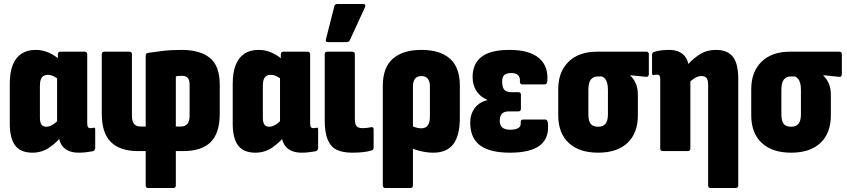

<svg xmlns="http://www.w3.org/2000/svg" viewBox="-20 -757 4244 962"><path d="M143 8Q84 8 56.5 -27.5Q29 -63 29 -138V-337Q29 -393 43.5 -430.5Q58 -468 87 -487.5Q116 -507 159 -507Q194 -507 226 -492.5Q258 -478 283 -454L278 -356Q263 -368 248.5 -375Q234 -382 221 -382Q207 -382 198 -376.5Q189 -371 184.5 -359Q180 -347 180 -327V-169Q180 -144 187.5 -133Q195 -122 212 -122Q227 -122 243.5 -132Q260 -142 278 -161L296 -84Q268 -46 229 -19Q190 8 143 8ZM375 8Q325 8 299 -18Q273 -44 273 -94V-111L266 -128V-413L270 -445V-485Q270 -498 283 -498H403Q417 -498 417 -485V-142Q417 -126 420.5 -120.5Q424 -115 433 -115Q439 -115 442 -115.5Q445 -116 449 -117Q457 -119 457 -109V-15Q457 -3 444 1Q427 4 409.5 6Q392 8 375 8Z M722 185Q710 185 710 172V0H671Q582 0 536 -45Q490 -90 490 -187V-485Q490 -498 503 -498H628Q641 -498 641 -485V-177Q641 -150 651.5 -136.5Q662 -123 685 -123H710V-478Q710 -491 722 -492Q748 -496 791.5 -501.5Q835 -507 890 -507Q982 -507 1031.5 -467Q1081 -427 1081 -333V-187Q1081 -90 1035.5 -45Q990 0 899 0H861V172Q861 185 848 185ZM861 -123H885Q908 -123 919 -136.5Q930 -150 930 -177V-333Q930 -356 921 -366.5Q912 -377 892 -377Q884 -377 876 -376.5Q868 -376 861 -374Z M1260 8Q1201 8 1173.5 -27.5Q1146 -63 1146 -138V-337Q1146 -393 1160.5 -430.5Q1175 -468 1204 -487.5Q1233 -507 1276 -507Q1311 -507 1343 -492.5Q1375 -478 1400 -454L1395 -356Q1380 -368 1365.5 -375Q1351 -382 1338 -382Q1324 -382 1315 -376.5Q1306 -371 1301.5 -359Q1297 -347 1297 -327V-169Q1297 -144 1304.5 -133Q1312 -122 1329 -122Q1344 -122 1360.5 -132Q1377 -142 1395 -161L1413 -84Q1385 -46 1346 -19Q1307 8 1260 8ZM1492 8Q1442 8 1416 -18Q1390 -44 1390 -94V-111L1383 -128V-413L1387 -445V-485Q1387 -498 1400 -498H1520Q1534 -498 1534 -485V-142Q1534 -126 1537.5 -120.5Q1541 -115 1550 -115Q1556 -115 1559 -115.5Q1562 -116 1566 -117Q1574 -119 1574 -109V-15Q1574 -3 1561 1Q1544 4 1526.5 6Q1509 8 1492 8Z M1745 8Q1699 8 1668.5 -6Q1638 -20 1622.5 -55.5Q1607 -91 1607 -155V-485Q1607 -498 1620 -498H1745Q1758 -498 1758 -485V-162Q1758 -135 1766.5 -125Q1775 -115 1796 -115Q1809 -115 1820.5 -116.5Q1832 -118 1842 -120Q1852 -121 1852 -108V-18Q1852 -5 1841 -3Q1825 2 1801.5 5Q1778 8 1745 8ZM1623 -546Q1609 -546 1613 -560L1655 -725Q1656 -732 1660.5 -734.5Q1665 -737 1671 -737H1799Q1816 -737 1808 -719L1733 -556Q1729 -546 1716 -546Z M1911 185Q1898 185 1898 172V-327Q1898 -419 1948.5 -463Q1999 -507 2091 -507Q2185 -507 2234.5 -463Q2284 -419 2284 -328V-167Q2284 -78 2251.5 -35Q2219 8 2150 8Q2122 8 2089 0.5Q2056 -7 2032 -20L2031 -132Q2045 -124 2061 -119Q2077 -114 2090 -114Q2112 -114 2123 -128Q2134 -142 2134 -173V-324Q2134 -350 2123 -363Q2112 -376 2091 -376Q2071 -376 2060 -363Q2049 -350 2049 -324V172Q2049 185 2036 185Z M2535 8Q2435 8 2385.5 -28.5Q2336 -65 2336 -143Q2336 -184 2358 -214.5Q2380 -245 2421 -255V-257Q2387 -271 2367.5 -300.5Q2348 -330 2348 -371Q2348 -438 2393 -472.5Q2438 -507 2533 -507Q2632 -507 2680.5 -466Q2729 -425 2722 -349Q2720 -334 2709 -334H2598Q2585 -334 2585 -348Q2587 -368 2576.5 -379.5Q2566 -391 2542 -391Q2516 -391 2506 -380.5Q2496 -370 2496 -348Q2496 -320 2506.5 -307.5Q2517 -295 2543 -295H2578Q2590 -295 2590 -282V-213Q2590 -199 2578 -199H2531Q2506 -199 2495 -187.5Q2484 -176 2484 -151Q2484 -129 2497 -118Q2510 -107 2537 -107Q2563 -107 2577 -115.5Q2591 -124 2589 -144Q2588 -158 2601 -158H2713Q2723 -158 2725 -141Q2733 -66 2686 -29Q2639 8 2535 8Z M2977 8Q2882 8 2829.5 -41Q2777 -90 2777 -180V-310Q2777 -397 2828.5 -447.5Q2880 -498 2971 -498H3218Q3231 -498 3231 -485V-386Q3231 -379 3227.5 -375Q3224 -371 3218 -372L3139 -380V-377Q3154 -364 3165 -340Q3176 -316 3176 -281V-180Q3176 -90 3124 -41Q3072 8 2977 8ZM2977 -122Q3001 -122 3013.5 -136.5Q3026 -151 3026 -185V-307Q3026 -328 3022 -341.5Q3018 -355 3011.5 -362.5Q3005 -370 2996 -374H2976Q2953 -374 2940.5 -358.5Q2928 -343 2928 -306V-185Q2928 -151 2939.5 -136.5Q2951 -122 2977 -122Z M3541 185Q3528 185 3528 172V-333Q3528 -356 3520 -366Q3512 -376 3494 -376Q3478 -376 3461.5 -366Q3445 -356 3429 -340L3411 -415Q3439 -452 3478 -479.5Q3517 -507 3568 -507Q3625 -507 3652 -472.5Q3679 -438 3679 -362V172Q3679 185 3666 185ZM3301 0Q3288 0 3288 -13V-357Q3288 -373 3284.5 -378Q3281 -383 3272 -383Q3267 -383 3263.5 -382.5Q3260 -382 3255 -381Q3247 -379 3247 -390V-483Q3247 -495 3261 -498Q3277 -503 3295.5 -505Q3314 -507 3332 -507Q3380 -507 3406 -481Q3432 -455 3432 -405V-389L3439 -369V-13Q3439 0 3426 0Z M3944 8Q3849 8 3796.5 -41Q3744 -90 3744 -180V-310Q3744 -397 3795.5 -447.5Q3847 -498 3938 -498H4185Q4198 -498 4198 -485V-386Q4198 -379 4194.5 -375Q4191 -371 4185 -372L4106 -380V-377Q4121 -364 4132 -340Q4143 -316 4143 -281V-180Q4143 -90 4091 -41Q4039 8 3944 8ZM3944 -122Q3968 -122 3980.5 -136.5Q3993 -151 3993 -185V-307Q3993 -328 3989 -341.5Q3985 -355 3978.5 -362.5Q3972 -370 3963 -374H3943Q3920 -374 3907.5 -358.5Q3895 -343 3895 -306V-185Q3895 -151 3906.5 -136.5Q3918 -122 3944 -122Z"/></svg>

Font: Sofia Sans Condensed Black
Style: Regular
Weight: 900
Designer: Botio Nikoltchev, Ani Petrova
Foundry: lettersoup
Version: Version 4.101